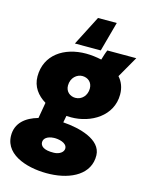

<svg xmlns="http://www.w3.org/2000/svg" viewBox="-167 -846 884 1147"><g transform="rotate(15 274.5 -272.5)"><path d="M291 -145C413 -145 539 -219 539 -352C539 -395 525 -429 501 -456L576 -587H397C389 -569 383 -548 376 -525C344 -532 311 -536 280 -536C144 -536 34 -463 34 -330C34 -266 70 -220 121 -189L104 -91C29 -70 -29 -25 -27 55C-24 181 136 220 257 215C388 210 499 151 496 35C493 -62 357 -97 254 -104L262 -146ZM247 86C181 88 162 65 162 43C162 21 182 2 225 0C251 -1 306 8 306 44C306 67 280 85 247 86ZM285 -264C254 -264 224 -285 224 -324C224 -373 260 -401 293 -401C327 -401 355 -379 355 -340C355 -297 325 -264 285 -264ZM409 -760H293L199 -577H359Z"/></g></svg>

Font: Fixel Text 20240404 Black
Style: Italic
Weight: 900
Width: 4
Italic angle: -10°
Designer: AlfaBravo + MacPaw
Foundry: Kyrylo Tkachov, Marchela Mozhyna, Serhii Makarenko, Maria Weinstein, Zakhar Kryvoshyya
Version: Version 1.211;Glyphs 3.2 (3225)